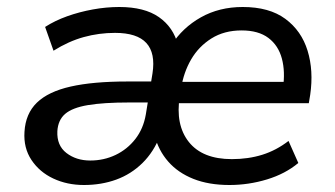

<svg xmlns="http://www.w3.org/2000/svg" viewBox="-20 -520 959 549"><path d="M220 9Q172 9 132.5 -9.5Q93 -28 70 -62.5Q47 -97 50 -143Q53 -195 85.5 -226.5Q118 -258 182 -272.5Q246 -287 344 -287H427L418 -227H350Q276 -227 231.5 -219.5Q187 -212 166.5 -194.5Q146 -177 144 -145Q142 -104 170 -82.5Q198 -61 238 -61Q277 -61 310.5 -77Q344 -93 367 -122.5Q390 -152 397 -193L416 -310Q425 -368 398.5 -397Q372 -426 309 -426Q263 -426 219.5 -414Q176 -402 133 -375L109 -443Q137 -461 172 -473.5Q207 -486 245.5 -493Q284 -500 321 -500Q393 -500 434.5 -471Q476 -442 489 -391H470Q502 -441 554.5 -470.5Q607 -500 674 -500Q750 -500 796 -466Q842 -432 859.5 -375Q877 -318 867 -249L863 -225H472L481 -286H809L789 -268Q796 -315 786 -352.5Q776 -390 747.5 -411.5Q719 -433 671 -433Q621 -433 584.5 -410Q548 -387 526.5 -350Q505 -313 498 -268L494 -245Q481 -163 520 -114Q559 -65 643 -65Q690 -65 730 -77.5Q770 -90 805 -117L833 -54Q796 -23 743.5 -7Q691 9 636 9Q577 9 533 -8.5Q489 -26 461 -58Q433 -90 422 -133H438Q420 -86 387.5 -54Q355 -22 312.5 -6.5Q270 9 220 9Z"/></svg>

Font: Nunito Sans 10pt Medium
Style: Italic
Weight: 500
Italic angle: -9°
Designer: Vernon Adams
Foundry: Vernon Adams
Version: Version 3.101;gftools[0.9.27]